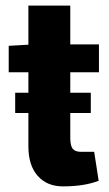

<svg xmlns="http://www.w3.org/2000/svg" viewBox="-20 -651 386 683"><path d="M230 -394V-321H303V-249H230V-161Q230 -133 238.5 -122Q247 -111 268 -111H315L331 -8Q280 12 204 12Q147 12 114 -25.5Q81 -63 81 -130V-249H34V-321H81V-394H11V-488L81 -492V-631H230V-493H332V-394Z"/></svg>

Font: exo2condensed_b
Style: Bold
Weight: 700
Width: 3
Designer: Natanael Gama
Version: Version 1.001;PS 001.001;hotconv 1.0.70;makeotf.lib2.5.58329